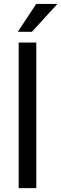

<svg xmlns="http://www.w3.org/2000/svg" viewBox="-20 -969 315 989"><path d="M167 -750V0H76.2V-750ZM71.8 -805.2 166.5 -948.7H275.4L144.5 -805.2Z"/></svg>

Font: Roboto21382017
Style: Regular
Weight: 400
Designer: Christian Robertson
Foundry: Google
Version: Version 2.138; 2017